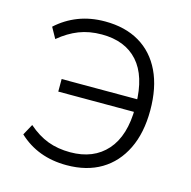

<svg xmlns="http://www.w3.org/2000/svg" viewBox="-106 -817 924 930"><g transform="rotate(15 356.5 -352.5)"><path d="M307 8Q235 8 175 -14.5Q115 -37 67 -82L97 -137Q145 -95 195.5 -76Q246 -57 308 -57Q425 -57 491 -131.5Q557 -206 557 -348L582 -326H177V-389H582L557 -364Q555 -505 491 -576.5Q427 -648 310 -648Q247 -648 196 -628Q145 -608 97 -568L67 -622Q115 -666 175.5 -689.5Q236 -713 309 -713Q410 -713 482 -670.5Q554 -628 592.5 -547.5Q631 -467 631 -353Q631 -240 591.5 -159Q552 -78 480 -35Q408 8 307 8Z"/></g></svg>

Font: Nunito Sans 7pt Light
Style: Regular
Weight: 300
Designer: Vernon Adams
Foundry: Vernon Adams
Version: Version 3.101;gftools[0.9.27]